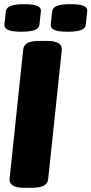

<svg xmlns="http://www.w3.org/2000/svg" viewBox="-20 -898 438 920"><path d="M96 2Q22 2 26 -42L91 -659Q93 -682 111.5 -692Q130 -702 170 -702H205Q280 -702 276 -658L211 -41Q209 -19 190 -8.5Q171 2 131 2ZM304 -746Q259 -746 240.5 -754.5Q222 -763 223 -780L230 -844Q232 -861 252.5 -869.5Q273 -878 318 -878Q363 -878 381.5 -869.5Q400 -861 398 -844L391 -780Q390 -763 369.5 -754.5Q349 -746 304 -746ZM82 -746Q38 -746 19 -754.5Q0 -763 1 -780L8 -844Q10 -861 31 -869.5Q52 -878 96 -878Q140 -878 159 -869.5Q178 -861 176 -844L169 -780Q168 -763 147 -754.5Q126 -746 82 -746Z"/></svg>

Font: Asap Black
Style: Italic
Weight: 900
Italic angle: -6°
Designer: Pablo Cosgaya
Foundry: Omnibus-Type
Version: Version 3.001